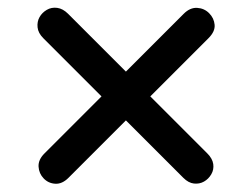

<svg xmlns="http://www.w3.org/2000/svg" viewBox="-20 -530 640 488"><path d="M154 -78Q138 -62 120.5 -63Q103 -64 91 -76.5Q79 -89 78 -106.5Q77 -124 93 -140L238 -285L90 -433Q77 -446 75.5 -460.5Q74 -475 80.5 -486.5Q87 -498 99 -505Q111 -512 125.5 -510Q140 -508 153 -495L300 -348L447 -495Q463 -511 481 -510Q499 -509 511.5 -496.5Q524 -484 525.5 -467Q527 -450 510 -433L362 -285L507 -140Q520 -127 522 -113Q524 -99 517 -87Q510 -75 498.5 -68.5Q487 -62 473 -63.5Q459 -65 446 -78L300 -224Z"/></svg>

Font: Nunito
Style: Bold
Weight: 700
Designer: Vernon Adams
Foundry: Vernon Adams
Version: Version 3.602